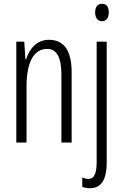

<svg xmlns="http://www.w3.org/2000/svg" viewBox="-20 -752 652 1013"><path d="M482 -686C482 -659 495 -640 518 -640C541 -640 554 -658 554 -686C554 -713 544 -732 519 -732C493 -732 482 -713 482 -686ZM238 -542C175 -542 136 -496 118 -440H114L108 -532H66V0H120V-295C120 -431 162 -494 229 -494C278 -494 304 -452 304 -357V0H358V-370C358 -488 316 -542 238 -542ZM454 241C510 241 543 203 543 104V-532H490V100C490 163 478 192 445 192C436 192 424 189 414 184V234C425 238 437 241 454 241Z"/></svg>

Font: Noto Sans Display Condensed Light
Style: Regular
Weight: 300
Width: 3
Designer: Monotype Design Team
Foundry: Monotype Imaging Inc.
Version: Version 1.900